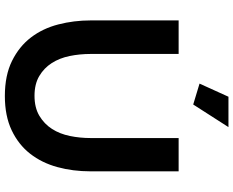

<svg xmlns="http://www.w3.org/2000/svg" viewBox="-105 -850 960 790"><g transform="rotate(90 375.0 -455.0)"><path d="M410 -770 324 -796 378 -915H503ZM374 -117Q423 -117 456.5 -137Q490 -157 510.5 -189Q531 -221 539.5 -262.5Q548 -304 548 -348V-710H685V-348Q685 -275 667.5 -211Q650 -147 612.5 -99Q575 -51 516 -23Q457 5 375 5Q290 5 230.5 -24.5Q171 -54 134 -102.5Q97 -151 80.5 -215Q64 -279 64 -348V-710H202V-348Q202 -303 210.5 -261.5Q219 -220 239.5 -188Q260 -156 293 -136.5Q326 -117 374 -117Z"/></g></svg>

Font: PTCRaleway
Style: Bold
Weight: 700
Designer: Matt McInerney, Pablo Impallari, Rodrigo Fuenzalida
Foundry: Matt McInerney, Pablo Impallari, Rodrigo Fuenzalida
Version: Version 3.000g; ttfautohint (v1.5) -l 8 -r 28 -G 28 -x 14 -D